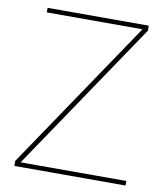

<svg xmlns="http://www.w3.org/2000/svg" viewBox="-80 -764 714 830"><g transform="rotate(10 277.5 -349.0)"><path d="M39 0V-22L482 -678H62V-698H506V-676L63 -20H527V0Z"/></g></svg>

Font: IBM Plex Sans KR Thin
Style: Regular
Weight: 100
Designer: Mike Abbink; Paul van der Laan; Pieter van Rosmalen; Wujin Sim; Chorong Kim; Dohee Lee;
Foundry: Sandoll Inc.
Version: Version 1.001